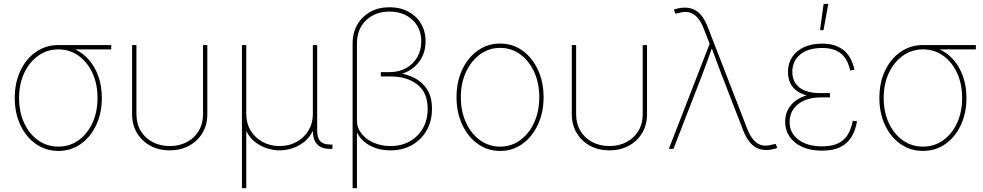

<svg xmlns="http://www.w3.org/2000/svg" viewBox="-20 -773 5106 997"><path d="M283.2 10.7Q218.3 10.7 167 -24.9Q115.7 -60.5 86.2 -122.8Q56.6 -185.1 56.6 -264.6Q56.6 -344.2 86.2 -406.2Q115.7 -468.3 167 -503.7Q218.3 -539.1 283.2 -539.1H557.6V-516.6H338.9H283.2Q225.1 -516.6 179 -483.9Q132.8 -451.2 106 -394.5Q79.1 -337.9 79.1 -264.6Q79.1 -190.9 105.7 -133.8Q132.3 -76.7 178.5 -44.2Q224.6 -11.7 283.2 -11.7Q341.3 -11.7 387.2 -44.2Q433.1 -76.7 459.7 -133.8Q486.3 -190.9 486.3 -264.6Q486.3 -337.9 459.7 -394.8Q433.1 -451.7 387.2 -484.1Q341.3 -516.6 283.2 -516.6V-535.2Q331.5 -535.2 372.6 -515.4Q413.6 -495.6 444.1 -459.5Q474.6 -423.3 491.7 -373.8Q508.8 -324.2 508.8 -264.6Q508.8 -185.1 479.2 -122.8Q449.7 -60.5 398.9 -24.9Q348.1 10.7 283.2 10.7Z M861.3 7.8Q805.2 7.8 761.2 -15.9Q717.3 -39.6 691.7 -81.8Q666 -124 666 -179.7V-539.1H688.5V-179.7Q688.5 -130.4 710.9 -93Q733.4 -55.7 772.7 -35.2Q812 -14.6 861.3 -14.6Q911.1 -14.6 950.2 -35.2Q989.3 -55.7 1011.7 -93Q1034.2 -130.4 1034.2 -179.7V-539.1H1056.6V-179.7Q1056.6 -124 1031 -81.8Q1005.4 -39.6 961.4 -15.9Q917.5 7.8 861.3 7.8Z M1236.3 204.1V-539.1H1258.8V-179.7Q1258.8 -132.8 1281.2 -95.5Q1303.7 -58.1 1343 -36.4Q1382.3 -14.6 1431.6 -14.6Q1481.4 -14.6 1520.5 -36.4Q1559.6 -58.1 1582 -95.5Q1604.5 -132.8 1604.5 -179.7V-539.1H1627V-96.7Q1627 -56.6 1643.1 -39.6Q1659.2 -22.5 1694.3 -22.5H1706.1V0H1694.3Q1649.4 0 1627 -23.4Q1604.5 -46.9 1604.5 -96.7V-179.7H1622.1Q1622.1 -127.9 1604 -92Q1585.9 -56.2 1557.1 -34.2Q1528.3 -12.2 1495.1 -2.2Q1461.9 7.8 1431.6 7.8Q1401.4 7.8 1368.2 -2.2Q1335 -12.2 1306.2 -34.2Q1277.3 -56.2 1259.3 -92Q1241.2 -127.9 1241.2 -179.7H1258.8V204.1Z M1811 204.1V-546.9Q1811 -602.5 1835.4 -645Q1859.9 -687.5 1903.1 -711.4Q1946.3 -735.4 2002.4 -735.4Q2057.6 -735.4 2099.9 -712.9Q2142.1 -690.4 2166 -650.6Q2189.9 -610.8 2189.9 -558.6Q2189.9 -511.7 2171.1 -475.8Q2152.3 -439.9 2121.8 -417.5Q2091.3 -395 2056.2 -387.2V-392.1Q2096.2 -386.7 2134.5 -366.9Q2172.9 -347.2 2198 -308.6Q2223.1 -270 2223.1 -207.5Q2223.1 -144.5 2195.6 -95.9Q2168 -47.4 2119.4 -19.8Q2070.8 7.8 2007.3 7.8Q1965.3 7.8 1929.9 -4.4Q1894.5 -16.6 1868.9 -39.1Q1843.3 -61.5 1830.6 -92.3L1833.5 -104.5V204.1ZM2007.8 -14.6Q2064.9 -14.6 2108.4 -39.3Q2151.9 -64 2176.3 -107.4Q2200.7 -150.9 2200.7 -207.5Q2200.7 -293 2146.7 -334.5Q2092.8 -376 2007.8 -376H1957.5V-398.4H2002.4Q2050.8 -398.4 2088.1 -418.9Q2125.5 -439.5 2146.5 -475.6Q2167.5 -511.7 2167.5 -558.6Q2167.5 -627 2121.3 -669.9Q2075.2 -712.9 2002.4 -712.9Q1928.2 -712.9 1880.9 -667.5Q1833.5 -622.1 1833.5 -546.9V-147.9Q1833.5 -108.9 1857.4 -78.9Q1881.3 -48.8 1920.9 -31.7Q1960.4 -14.6 2007.8 -14.6Z M2577.1 10.7Q2512.2 10.7 2460.9 -25.9Q2409.7 -62.5 2380.1 -125.7Q2350.6 -189 2350.6 -268.6Q2350.6 -348.1 2380.1 -411.1Q2409.7 -474.1 2460.9 -510.5Q2512.2 -546.9 2577.1 -546.9Q2641.6 -546.9 2692.6 -510.5Q2743.7 -474.1 2773.2 -410.9Q2802.7 -347.7 2802.7 -268.6Q2802.7 -189 2773.2 -125.7Q2743.7 -62.5 2692.9 -25.9Q2642.1 10.7 2577.1 10.7ZM2577.1 -11.7Q2635.3 -11.7 2681.2 -45.2Q2727.1 -78.6 2753.7 -136.7Q2780.3 -194.8 2780.3 -268.6Q2780.3 -341.8 2753.7 -399.7Q2727.1 -457.5 2681.2 -491Q2635.3 -524.4 2577.1 -524.4Q2519 -524.4 2472.9 -490.7Q2426.8 -457 2399.9 -399.4Q2373 -341.8 2373 -268.6Q2373 -194.8 2399.7 -136.7Q2426.3 -78.6 2472.4 -45.2Q2518.6 -11.7 2577.1 -11.7Z M3144.5 7.8Q3088.4 7.8 3044.4 -15.9Q3000.5 -39.6 2974.9 -81.8Q2949.2 -124 2949.2 -179.7V-539.1H2971.7V-179.7Q2971.7 -130.4 2994.1 -93Q3016.6 -55.7 3055.9 -35.2Q3095.2 -14.6 3144.5 -14.6Q3194.3 -14.6 3233.4 -35.2Q3272.5 -55.7 3294.9 -93Q3317.4 -130.4 3317.4 -179.7V-539.1H3339.8V-179.7Q3339.8 -124 3314.2 -81.8Q3288.6 -39.6 3244.6 -15.9Q3200.7 7.8 3144.5 7.8Z M3453.1 0 3665 -545.4 3635.3 -621.6Q3620.6 -660.6 3601.3 -682.1Q3582 -703.6 3556.9 -709.2Q3531.7 -714.8 3499.5 -704.1L3486.3 -702.6L3479.5 -723.1Q3494.6 -728.5 3508.5 -731Q3522.5 -733.4 3536.1 -733.4Q3564 -733.4 3585.9 -722.4Q3607.9 -711.4 3625.2 -688.5Q3642.6 -665.5 3656.2 -629.9L3859.4 -106Q3874.5 -66.9 3894 -45.2Q3913.6 -23.4 3938.5 -18.3Q3963.4 -13.2 3995.1 -23.4L4008.8 -24.9L4015.6 -4.4Q4000 1 3986.3 3.4Q3972.7 5.9 3959 5.9Q3931.2 5.9 3909.2 -5.1Q3887.2 -16.1 3869.9 -39.1Q3852.5 -62 3838.4 -97.7L3731 -375Q3715.8 -414.1 3701.7 -452.6Q3687.5 -491.2 3673.3 -529.8H3679.2Q3665.5 -491.2 3651.6 -452.6Q3637.7 -414.1 3622.6 -375L3477.1 0Z M4248.5 9.3Q4189 9.3 4146 -10Q4103 -29.3 4080.1 -63.2Q4057.1 -97.2 4057.1 -140.1Q4057.1 -175.8 4071.5 -203.6Q4085.9 -231.4 4112.1 -250.5Q4138.2 -269.5 4173.8 -279.3Q4209.5 -289.1 4252.4 -289.1H4289.6V-267.1H4238.8Q4194.3 -267.1 4158.2 -252Q4122.1 -236.8 4101.1 -208Q4080.1 -179.2 4080.1 -138.7Q4080.1 -83 4125.7 -48.1Q4171.4 -13.2 4248.5 -13.2Q4301.3 -13.2 4333.5 -29.3Q4365.7 -45.4 4383.1 -75.2Q4400.4 -105 4408.2 -146L4430.2 -143.1Q4422.4 -97.2 4402.1 -63Q4381.8 -28.8 4344.5 -9.8Q4307.1 9.3 4248.5 9.3ZM4251.5 -267.6Q4207.5 -267.6 4173.8 -276.1Q4140.1 -284.7 4117.4 -301.3Q4094.7 -317.9 4083.3 -342.5Q4071.8 -367.2 4071.8 -399.4Q4071.8 -443.8 4093.5 -476.8Q4115.2 -509.8 4155 -528.1Q4194.8 -546.4 4249 -546.4Q4297.4 -546.4 4331.3 -530.8Q4365.2 -515.1 4386.2 -485.1Q4407.2 -455.1 4417 -411.1L4395 -406.7Q4381.8 -466.3 4346.7 -495.1Q4311.5 -523.9 4249 -523.9Q4177.2 -523.9 4136 -490.5Q4094.7 -457 4094.2 -400.9Q4094.2 -347.7 4131.1 -318.6Q4168 -289.6 4238.8 -289.6H4289.6V-267.6ZM4238.3 -616.7 4256.8 -752.9H4281.2L4256.3 -616.7Z M4772.9 10.7Q4708 10.7 4656.7 -24.9Q4605.5 -60.5 4575.9 -122.8Q4546.4 -185.1 4546.4 -264.6Q4546.4 -344.2 4575.9 -406.2Q4605.5 -468.3 4656.7 -503.7Q4708 -539.1 4772.9 -539.1H5047.4V-516.6H4828.6H4772.9Q4714.8 -516.6 4668.7 -483.9Q4622.6 -451.2 4595.7 -394.5Q4568.8 -337.9 4568.8 -264.6Q4568.8 -190.9 4595.5 -133.8Q4622.1 -76.7 4668.2 -44.2Q4714.4 -11.7 4772.9 -11.7Q4831.1 -11.7 4877 -44.2Q4922.9 -76.7 4949.5 -133.8Q4976.1 -190.9 4976.1 -264.6Q4976.1 -337.9 4949.5 -394.8Q4922.9 -451.7 4877 -484.1Q4831.1 -516.6 4772.9 -516.6V-535.2Q4821.3 -535.2 4862.3 -515.4Q4903.3 -495.6 4933.8 -459.5Q4964.4 -423.3 4981.4 -373.8Q4998.5 -324.2 4998.5 -264.6Q4998.5 -185.1 4969 -122.8Q4939.5 -60.5 4888.7 -24.9Q4837.9 10.7 4772.9 10.7Z"/></svg>

Font: Inter 18pt Thin
Style: Regular
Weight: 250
Designer: Rasmus Andersson
Foundry: rsms
Version: Version 4.001;git-66647c0bb